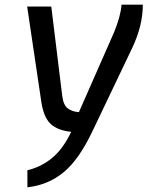

<svg xmlns="http://www.w3.org/2000/svg" viewBox="-20 -563 630 820"><path d="M97 164Q154 151 201.5 112.5Q249 74 284 0Q226 -6 196 -34Q166 -62 156 -131L96 -535H199L246 -152Q251 -114 269.5 -100Q288 -86 317 -84L468 -427Q496 -497 499 -543H590Q590 -455 546 -361L376 -5Q318 118 252 172.5Q186 227 97 237Z"/></svg>

Font: Exo Medium
Style: Italic
Weight: 500
Italic angle: -9°
Designer: Natanael Gama
Foundry: Natanael Gama
Version: Version 1.500; ttfautohint (v1.6)